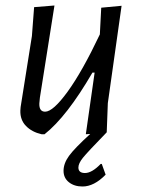

<svg xmlns="http://www.w3.org/2000/svg" viewBox="-20 -484 511 698"><path d="M368 -3Q298 69 281.5 89.5Q265 110 265 125Q265 145 289 145Q314 145 346 112H350L364 151Q322 194 280 194Q250 194 230.5 178.5Q211 163 211 137Q211 110 231 82.5Q251 55 308 3L292 4L324 -220H316Q223 -60 142 4H131Q96 -4 74.5 -26Q53 -48 54 -82L55 -95L96 -353L104 -458L178 -464L125 -129L123 -108Q122 -78 144 -78Q173 -78 226 -151Q279 -224 343 -359L348 -456L422 -463L372 -109Z"/></svg>

Font: Alegreya Sans
Style: Italic
Weight: 400
Italic angle: -7°
Designer: Juan Pablo del Peral
Foundry: Huerta Tipografica
Version: Version 2.007